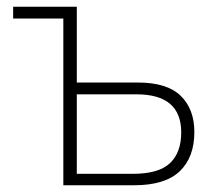

<svg xmlns="http://www.w3.org/2000/svg" viewBox="-20 -550 638 570"><path d="M208 -530V-305H389Q476 -305 516.5 -265.5Q557 -226 557 -158Q557 -83 513.5 -41.5Q470 0 378 0H168V-495H19V-530ZM385 -270H208V-34H375Q451 -34 484.5 -65.5Q518 -97 518 -157Q518 -270 385 -270Z"/></svg>

Font: Noto Sans Disp ExtLt
Style: Regular
Weight: 200
Designer: Monotype Design Team
Foundry: Monotype Imaging Inc.
Version: Version 2.000;GOOG;noto-source:20170915:90ef993387c0